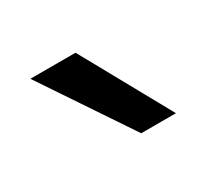

<svg xmlns="http://www.w3.org/2000/svg" viewBox="-55 -879 361 335"><g transform="rotate(-30 125.0 -711.5)"><path d="M150 -622H220L121 -801H30Z"/></g></svg>

Font: Be Vietnam
Style: Regular
Weight: 400
Designer: Gabriel Lam
Foundry: TypeRant
Version: Version 4.000